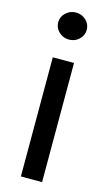

<svg xmlns="http://www.w3.org/2000/svg" viewBox="-117 -782 461 824"><g transform="rotate(15 114.0 -370.5)"><path d="M66.9 0V-529.3H161.1V0ZM113.8 -620.6Q87.9 -620.6 69.1 -638.2Q50.3 -655.8 50.3 -680.7Q50.3 -705.6 69.1 -723.1Q87.9 -740.7 113.8 -740.7Q140.1 -740.7 158.7 -723.1Q177.2 -705.6 177.2 -680.7Q177.2 -655.8 158.7 -638.2Q140.1 -620.6 113.8 -620.6Z"/></g></svg>

Font: Inter Cardless Tabular
Style: Regular
Weight: 400
Designer: Rasmus Andersson
Foundry: rsms
Version: Version 4.000;git-4fc901f